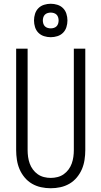

<svg xmlns="http://www.w3.org/2000/svg" viewBox="-20 -994 540 1022"><path d="M250 8Q224 8 198.5 2.5Q173 -3 150.5 -16Q128 -29 111 -49.5Q94 -70 84 -93.5Q74 -117 70 -143Q66 -169 66 -195V-735H127V-195Q127 -177 129.5 -159Q132 -141 138 -124Q144 -107 155 -92Q166 -77 181 -66.5Q196 -56 214 -51.5Q232 -47 250 -47Q268 -47 286 -51.5Q304 -56 319 -66.5Q334 -77 345 -92Q356 -107 362 -124Q368 -141 370.5 -159Q373 -177 373 -195V-735H434V-195Q434 -169 430 -143Q426 -117 416 -93.5Q406 -70 389 -49.5Q372 -29 349.5 -16Q327 -3 301.5 2.5Q276 8 250 8ZM250 -796Q232 -796 214.5 -801.5Q197 -807 184.5 -819.5Q172 -832 166.5 -849.5Q161 -867 161 -885Q161 -903 166.5 -920.5Q172 -938 184.5 -950.5Q197 -963 214.5 -968.5Q232 -974 250 -974Q268 -974 285.5 -968.5Q303 -963 315.5 -950.5Q328 -938 333.5 -920.5Q339 -903 339 -885Q339 -867 333.5 -849.5Q328 -832 315.5 -819.5Q303 -807 285.5 -801.5Q268 -796 250 -796ZM250 -843Q258 -843 266.5 -845.5Q275 -848 281 -854Q287 -860 289.5 -868.5Q292 -877 292 -885Q292 -893 289.5 -901.5Q287 -910 281 -916Q275 -922 266.5 -924.5Q258 -927 250 -927Q242 -927 233.5 -924.5Q225 -922 219 -916Q213 -910 210.5 -901.5Q208 -893 208 -885Q208 -877 210.5 -868.5Q213 -860 219 -854Q225 -848 233.5 -845.5Q242 -843 250 -843Z"/></svg>

Font: Iosevka SS18 Light
Style: Regular
Weight: 300
Monospace: yes
Designer: Belleve Invis
Foundry: Belleve Invis
Version: Version 25.1.1; ttfautohint (v1.8.4)